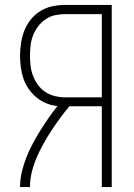

<svg xmlns="http://www.w3.org/2000/svg" viewBox="-20 -755 540 775"><path d="M61 0Q61 -31 68 -60.5Q75 -90 86 -118.5Q97 -147 111.5 -174Q126 -201 142 -227Q158 -253 175.5 -278Q193 -303 212 -327Q189 -329 167 -338Q145 -347 127 -362Q109 -377 95.5 -396.5Q82 -416 74.5 -438Q67 -460 64 -483.5Q61 -507 61 -530Q61 -556 65 -582Q69 -608 78.5 -632Q88 -656 104.5 -676.5Q121 -697 143 -710.5Q165 -724 190.5 -729.5Q216 -735 242 -735H431V0H391V-326H260Q240 -302 222 -277.5Q204 -253 187 -227Q170 -201 155 -174Q140 -147 128 -119Q116 -91 108.5 -61Q101 -31 101 0ZM391 -362V-698H242Q222 -698 201.5 -693.5Q181 -689 163.5 -677Q146 -665 133.5 -648Q121 -631 113.5 -612Q106 -593 103.5 -572Q101 -551 101 -530Q101 -510 103.5 -489Q106 -468 113.5 -448.5Q121 -429 133.5 -412Q146 -395 163.5 -383.5Q181 -372 201.5 -367Q222 -362 242 -362Z"/></svg>

Font: Zed Sans Extralight
Style: Regular
Weight: 200
Designer: Belleve Invis
Foundry: Belleve Invis
Version: Version 1.0.0; ttfautohint (v1.8.4)